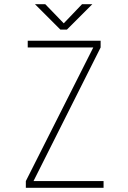

<svg xmlns="http://www.w3.org/2000/svg" viewBox="-20 -894 610 914"><path d="M419.5 -874 298.5 -753H267.5L146.5 -874H195.5L283.5 -783L370.5 -874ZM139.5 -32H473V0H103V-32L424 -668H112V-700H459V-668Z"/></svg>

Font: League Mono Narrow Thin
Style: Regular
Weight: 100
Width: 3
Designer: Tyler Finck
Foundry: The League of Moveable Type / Tyler Finck
Version: Version 2.210